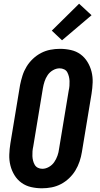

<svg xmlns="http://www.w3.org/2000/svg" viewBox="-20 -1006 540 1034"><path d="M206 8Q176 8 147.5 1.5Q119 -5 96 -21.5Q73 -38 58 -62.5Q43 -87 36 -115Q29 -143 30 -173Q31 -203 36 -234L88 -548Q93 -573 101 -598.5Q109 -624 123 -647Q137 -670 157 -689Q177 -708 201 -720.5Q225 -733 251 -738Q277 -743 303 -743Q333 -743 362 -736.5Q391 -730 413.5 -713.5Q436 -697 451 -672.5Q466 -648 473 -620Q480 -592 479 -562Q478 -532 473 -501L421 -187Q417 -162 408.5 -136.5Q400 -111 386 -88Q372 -65 352 -46Q332 -27 308 -14.5Q284 -2 258 3Q232 8 206 8ZM208 -97Q226 -97 243.5 -107Q261 -117 272 -133Q283 -149 289.5 -167.5Q296 -186 298 -204L350 -518Q353 -531 354 -544Q355 -557 354.5 -569.5Q354 -582 351 -594Q348 -606 342.5 -616.5Q337 -627 325.5 -632.5Q314 -638 301 -638Q283 -638 265.5 -628Q248 -618 237 -602Q226 -586 220 -567.5Q214 -549 211 -531L159 -217Q156 -204 155 -191Q154 -178 154.5 -165.5Q155 -153 158 -141Q161 -129 167 -118.5Q173 -108 184 -102.5Q195 -97 208 -97ZM314 -789 259 -841 406 -986 473 -924Z"/></svg>

Font: Iosevka Curly Slab Extrabold
Style: Italic
Weight: 800
Italic angle: -9°
Monospace: yes
Designer: Belleve Invis
Foundry: Belleve Invis
Version: Version 22.1.2; ttfautohint (v1.8.4)